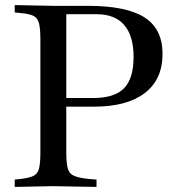

<svg xmlns="http://www.w3.org/2000/svg" viewBox="-20 -733 682 756"><path d="M38 3V-26L58 -28Q94 -32 111 -40Q128 -48 133.5 -69Q139 -90 139 -133V-577Q139 -620 133.5 -641.5Q128 -663 111 -671Q94 -679 58 -682L38 -684V-713L188 -710H326Q478 -710 549 -664.5Q620 -619 620 -521Q620 -420 550 -366.5Q480 -313 350 -313H227V-347H346Q431 -347 468.5 -385.5Q506 -424 506 -509Q506 -591 469.5 -634Q433 -677 361 -677H241V-133Q241 -91 247 -69.5Q253 -48 273 -40Q293 -32 333 -28L360 -26V3L187 0Z"/></svg>

Font: Baskervville Medium
Style: Regular
Weight: 500
Version: Version 1.100